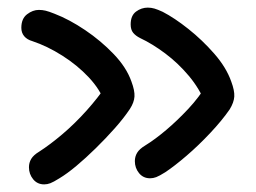

<svg xmlns="http://www.w3.org/2000/svg" viewBox="-20 -502 673 504"><path d="M96 -18Q78 -18 67 -31.5Q56 -45 56 -63Q56 -75 62 -85Q68 -95 83 -104Q111 -122 143.5 -149.5Q176 -177 207 -211.5Q238 -246 262 -282L255 -233Q243 -267 213 -299Q183 -331 143.5 -356Q104 -381 65 -394Q51 -398 43.5 -407Q36 -416 36 -429Q36 -453 51 -464.5Q66 -476 82 -476Q91 -476 99.5 -474Q108 -472 123 -466Q162 -451 203.5 -423Q245 -395 278.5 -360Q312 -325 325 -288Q334 -264 333 -248.5Q332 -233 321 -216Q305 -192 281.5 -165.5Q258 -139 231.5 -113Q205 -87 180.5 -66.5Q156 -46 136 -34Q120 -24 112 -21Q104 -18 96 -18ZM374 -34Q356 -34 345 -47.5Q334 -61 334 -79Q334 -91 340 -101Q346 -111 361 -120Q387 -136 416.5 -161Q446 -186 474.5 -216.5Q503 -247 524 -282L519 -231Q504 -269 476 -302.5Q448 -336 414 -361.5Q380 -387 348 -402Q336 -408 329.5 -416Q323 -424 323 -438Q323 -461 337 -471.5Q351 -482 368 -482Q377 -482 385.5 -479.5Q394 -477 407 -471Q438 -455 474.5 -426Q511 -397 542.5 -361Q574 -325 587 -288Q596 -264 595 -248.5Q594 -233 583 -215Q563 -186 532 -153Q501 -120 469.5 -93Q438 -66 414 -50Q398 -40 390 -37Q382 -34 374 -34Z"/></svg>

Font: Shantell Sans Light
Style: Regular
Weight: 400
Version: Version 1.011;[c5ecc13dd]